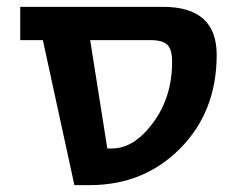

<svg xmlns="http://www.w3.org/2000/svg" viewBox="-20 -540 691 560"><path d="M105 -423H39V-520H456Q612 -520 612 -380Q612 -215 506 -107.5Q400 0 241 0H197ZM243 -423 293 -107H307Q371 -107 426.5 -182Q482 -257 482 -360Q482 -396 468 -409.5Q454 -423 419 -423Z"/></svg>

Font: M PLUS 1p
Style: Bold
Weight: 700
Version: Version 1.062